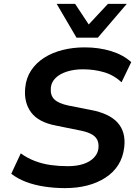

<svg xmlns="http://www.w3.org/2000/svg" viewBox="-20 -959 716 989"><path d="M315 10Q260 10 208 2Q156 -6 113 -22.5Q70 -39 38 -64L87 -169Q120 -145 159 -130Q198 -115 240.5 -109Q283 -103 328 -103Q376 -103 410 -114.5Q444 -126 464 -147Q484 -168 487 -194Q490 -222 480 -240.5Q470 -259 446 -270.5Q422 -282 382 -289L269 -312Q178 -329 140 -380.5Q102 -432 110 -508Q115 -558 140.5 -596.5Q166 -635 207.5 -661.5Q249 -688 302.5 -701.5Q356 -715 416 -715Q489 -715 551.5 -696Q614 -677 656 -639L606 -535Q567 -572 516 -587Q465 -602 407 -602Q362 -602 325.5 -590.5Q289 -579 267 -558Q245 -537 242 -508Q238 -469 259.5 -447.5Q281 -426 334 -415L446 -393Q543 -375 586 -327Q629 -279 620 -201Q614 -149 589.5 -110Q565 -71 523.5 -44Q482 -17 429.5 -3.5Q377 10 315 10ZM374 -765 272 -939H367L437 -833L536 -939H633L484 -765Z"/></svg>

Font: Nunito Sans 8pt
Style: Bold Italic
Weight: 700
Italic angle: -9°
Version: Version 3.101;gftools[0.9.27]